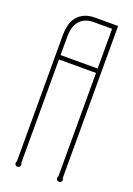

<svg xmlns="http://www.w3.org/2000/svg" viewBox="-138 -754 568 818"><g transform="rotate(20 146.0 -345.0)"><path d="M250 -11.2Q252.9 -7.3 252.9 -2.9Q252.9 2.4 249.3 6.1Q245.6 9.8 240.2 9.8Q234.9 9.8 231 6.1Q227.1 2.4 227.1 -2.9Q227.1 -7.3 230 -11.2V-480H62V-11.2Q64.9 -7.3 64.9 -2.9Q64.9 2.4 61 6.1Q57.1 9.8 51.8 9.8Q46.4 9.8 42.7 6.1Q39.1 2.4 39.1 -2.9Q39.1 -7.3 42 -11.2V-585.9Q42 -607.4 46.9 -627.9Q51.8 -648.4 64 -664.6Q76.2 -680.7 96.4 -690.4Q116.7 -700.2 147 -700.2H250ZM230 -500V-680.2H147Q122.1 -680.2 105.7 -671.9Q89.4 -663.6 79.6 -650.1Q69.8 -636.7 65.9 -619.9Q62 -603 62 -585.9V-500Z"/></g></svg>

Font: Wire One
Style: Regular
Weight: 400
Designer: Alexei Vanyashin, Gayaneh Bagdasaryan
Foundry: Cyreal Type Foundry
Version: Version 1.000